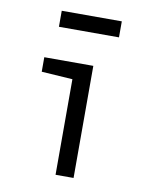

<svg xmlns="http://www.w3.org/2000/svg" viewBox="-74 -681 586 738"><g transform="rotate(10 219.0 -312.5)"><path d="M193.4 -373 72.3 -380.9V-437.5H263.7V0H193.4ZM107.4 -562.5V-625H341.8V-562.5Z"/></g></svg>

Font: Sudo Variable
Style: Regular
Weight: 400
Monospace: yes
Designer: Jens Kutilek
Foundry: Jens Kutilek
Version: Version 0.040